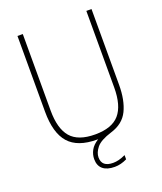

<svg xmlns="http://www.w3.org/2000/svg" viewBox="-167 -847 976 1154"><g transform="rotate(-20 321.0 -270.0)"><path d="M366 199.5Q317 199.5 290.8 177.8Q264.5 156 264.5 114Q264.5 84.5 279 57.5Q293.5 30.5 328 9H322Q198 9 141.2 -55.2Q84.5 -119.5 84.5 -255.5V-740H118.5V-250.5Q118.5 -134.5 166.2 -79.2Q214 -24 322 -24Q429.5 -24 477.2 -79.2Q525 -134.5 525 -250.5V-740H558V-255.5Q558 -157 526.5 -92Q495 -27 415.5 -3Q343 19.5 317.8 50.8Q292.5 82 292.5 113Q292.5 173.5 365 173.5Q382.5 173.5 401 169Q419.5 164.5 444.5 153V180Q405 199.5 366 199.5Z"/></g></svg>

Font: Encode Sans SmCnd Th
Style: Regular
Weight: 100
Width: 4
Designer: Multiple Designers
Foundry: Impallari Type
Version: Version 3.002; ttfautohint (v1.8.3) -l 8 -r 50 -G 200 -x 14 